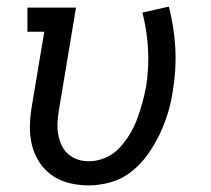

<svg xmlns="http://www.w3.org/2000/svg" viewBox="-20 -553 640 581"><path d="M248 8Q218 8 189.5 1Q161 -6 138 -22Q115 -38 99.5 -61.5Q84 -85 77 -112.5Q70 -140 70.5 -170Q71 -200 76 -230L114 -457H63V-530H210L158 -218Q155 -200 154 -182Q153 -164 156 -147Q159 -130 166 -114.5Q173 -99 185.5 -87.5Q198 -76 214.5 -70.5Q231 -65 249 -65Q274 -65 298.5 -75.5Q323 -86 341 -105Q359 -124 372.5 -146.5Q386 -169 395 -193Q404 -217 410.5 -241Q417 -265 422 -290Q431 -347 428 -403.5Q425 -460 411 -515L491 -533Q507 -471 510.5 -407.5Q514 -344 503 -278Q498 -244 488 -211Q478 -178 463 -146.5Q448 -115 427 -85.5Q406 -56 377.5 -33.5Q349 -11 315 -1.5Q281 8 248 8Z"/></svg>

Font: Iosevka Slab Extended
Style: Italic
Weight: 400
Width: 7
Italic angle: -9°
Monospace: yes
Designer: Belleve Invis
Foundry: Belleve Invis
Version: Version 11.1.0; ttfautohint (v1.8.3)